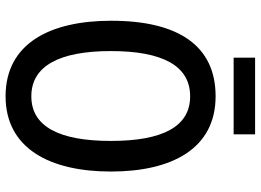

<svg xmlns="http://www.w3.org/2000/svg" viewBox="-140 -762 912 671"><g transform="rotate(90 315.5 -426.0)"><path d="M449 -862H181V-787H449ZM579 -358C579 -573 498 -724 316 -724C140 -724 52 -595 52 -359C52 -146 131 10 316 10C497 10 579 -143 579 -358ZM158 -358C158 -538 209 -635 316 -635C422 -635 472 -539 472 -358C472 -176 421 -80 316 -80C210 -80 158 -178 158 -358Z"/></g></svg>

Font: Noto Sans Tamil Condensed Medium
Style: Regular
Weight: 500
Width: 3
Designer: Jelle Bosma - Monotype Design Team
Foundry: Monotype Imaging Inc.
Version: Version 2.004